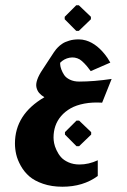

<svg xmlns="http://www.w3.org/2000/svg" viewBox="-20 -529 480 728"><path d="M270 25.3H280L325.7 -18.7V-28L280 -71.7H270L226.3 -28V-18.7ZM269 -412H279L324.7 -456V-465.3L279 -509H269L225.3 -465.3V-456ZM350.7 138.3V78.7Q316.3 94.7 281.3 94.7Q258 94.7 239.7 86.5Q221.3 78.3 211.2 66.7Q201 55 194.2 40.2Q187.3 25.3 185.2 13.7Q183 2 183 -7.7Q183 -30.3 189.8 -50.8Q196.7 -71.3 211.5 -88.7Q226.3 -106 247.7 -118.2Q269 -130.3 299.8 -136.2Q330.7 -142 367.3 -139.7L403.3 -229.7Q335.7 -219.7 280.3 -219.7Q260 -219.7 245 -227Q230 -234.3 223.2 -244.8Q216.3 -255.3 212.5 -265.8Q208.7 -276.3 208.3 -283.7L208 -291Q223 -306.3 243.7 -310.2Q264.3 -314 282.3 -303.7Q290 -299 300.5 -288Q311 -277 317.3 -268L324 -259.3L398.3 -291.7Q398.3 -291.7 387.3 -309.7Q350.7 -362.3 305.7 -375.7Q292 -379.7 278.7 -379.7Q268.3 -379.7 259.2 -378.5Q250 -377.3 242.3 -374.8Q234.7 -372.3 228.3 -369.8Q222 -367.3 216.3 -363.3Q210.7 -359.3 207 -356.5Q203.3 -353.7 199 -349Q194.7 -344.3 192.8 -342.2Q191 -340 187.8 -335.5Q184.7 -331 184 -330.3L141.7 -265.7Q127 -244 121.2 -226.8Q115.3 -209.7 118.3 -197.3Q121.3 -185 128.5 -176.5Q135.7 -168 148.3 -160.3Q36.7 -95.3 36.7 15Q36.7 35.7 41.5 56.5Q46.3 77.3 59 100Q71.7 122.7 91.2 139.7Q110.7 156.7 143.2 167.8Q175.7 179 216.7 179Q295.3 179 350.7 138.3Z"/></svg>

Font: Jomhuria
Style: Regular
Weight: 400
Designer: Arabic design by Kourosh Beigpour, Latin design by Eben Sorkin, engineering by Lasse Fister and Khaled Hosney
Version: Version 1.0010